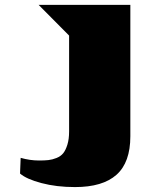

<svg xmlns="http://www.w3.org/2000/svg" viewBox="-20 -720 630 776"><path d="M61 -18.6 63.5 -82Q101.1 -71.3 137.7 -71.3Q160.2 -71.3 175.8 -73Q191.4 -74.7 208.5 -81.5Q225.6 -88.4 235.6 -100.8Q245.6 -113.3 252.4 -135.5Q259.3 -157.7 259.3 -189V-576.2L136.2 -700.2H506.8V-169.4Q506.8 -63.5 450.9 -13.7Q395 36.1 283.2 36.1Q208.5 36.1 147.7 20Q86.9 3.9 61 -18.6Z"/></svg>

Font: Goblin
Style: Regular
Weight: 400
Designer: Riccardo De Franceschi
Foundry: Sorkin Type Co.
Version: Version 1.001